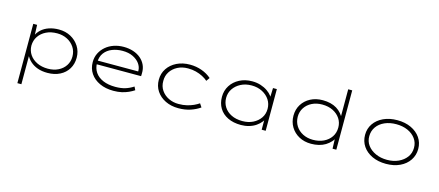

<svg xmlns="http://www.w3.org/2000/svg" viewBox="-61 -1417 5286 2313"><g transform="rotate(15 2582.5 -260.0)"><path d="M191 220V-520H239L244 -382L230 -371Q251 -423 290.5 -459.5Q330 -496 386 -515Q442 -534 509 -534Q592 -534 657.5 -498.5Q723 -463 762.5 -401Q802 -339 802 -260Q802 -182 765.5 -121.5Q729 -61 662 -27Q595 7 507 7Q438 7 384.5 -12Q331 -31 291.5 -67Q252 -103 228 -155L241 -144V220ZM499 -43Q572 -43 628.5 -71Q685 -99 717 -148.5Q749 -198 749 -260Q749 -326 715.5 -376.5Q682 -427 626 -455.5Q570 -484 501 -484Q422 -484 363.5 -455Q305 -426 271.5 -376Q238 -326 237 -261Q238 -198 271 -149Q304 -100 363 -71.5Q422 -43 499 -43Z M1330 10Q1233 10 1158.5 -24.5Q1084 -59 1043 -120Q1002 -181 1002 -261Q1002 -322 1027 -372Q1052 -422 1095 -458.5Q1138 -495 1195 -514.5Q1252 -534 1317 -534Q1382 -534 1436.5 -516Q1491 -498 1530.5 -464.5Q1570 -431 1591 -385Q1612 -339 1610 -282L1609 -247H1044V-293H1582L1561 -283L1560 -307Q1559 -349 1530.5 -389.5Q1502 -430 1447.5 -457Q1393 -484 1316 -484Q1248 -484 1188 -461Q1128 -438 1091.5 -389.5Q1055 -341 1055 -264Q1055 -197 1089 -147Q1123 -97 1187.5 -69.5Q1252 -42 1341 -42Q1410 -42 1462 -57.5Q1514 -73 1565 -106L1585 -65Q1555 -45 1517.5 -28Q1480 -11 1434.5 -0.5Q1389 10 1330 10Z M2141 10Q2050 10 1978.5 -25Q1907 -60 1866.5 -121Q1826 -182 1826 -261Q1826 -340 1867 -401.5Q1908 -463 1980 -498.5Q2052 -534 2144 -534Q2222 -534 2291.5 -509Q2361 -484 2412 -439L2382 -396Q2355 -420 2316.5 -440Q2278 -460 2232 -472Q2186 -484 2132 -484Q2059 -484 2002.5 -454.5Q1946 -425 1913.5 -375Q1881 -325 1882 -261Q1881 -195 1915 -145Q1949 -95 2005.5 -67.5Q2062 -40 2129 -40Q2188 -40 2234.5 -51.5Q2281 -63 2316.5 -79.5Q2352 -96 2380 -115L2409 -71Q2358 -35 2291 -12.5Q2224 10 2141 10Z M2922 10Q2826 10 2756.5 -24Q2687 -58 2650.5 -118.5Q2614 -179 2614 -259Q2614 -338 2653.5 -400Q2693 -462 2762.5 -498Q2832 -534 2920 -534Q2977 -534 3025.5 -518.5Q3074 -503 3111.5 -477Q3149 -451 3172 -420Q3195 -389 3201 -359L3176 -367L3181 -520H3229V0H3179V-146L3198 -169Q3193 -133 3168.5 -101Q3144 -69 3107 -43.5Q3070 -18 3022 -4Q2974 10 2922 10ZM2926 -40Q3001 -40 3058.5 -69Q3116 -98 3149.5 -147Q3183 -196 3183 -260Q3183 -323 3150.5 -373Q3118 -423 3059.5 -453.5Q3001 -484 2926 -484Q2850 -484 2791.5 -453.5Q2733 -423 2699.5 -373Q2666 -323 2666 -260Q2666 -198 2697.5 -148Q2729 -98 2787.5 -69Q2846 -40 2926 -40Z M3796 10Q3711 10 3645.5 -25.5Q3580 -61 3542.5 -123Q3505 -185 3505 -263Q3505 -342 3543 -403Q3581 -464 3647.5 -499Q3714 -534 3800 -534Q3852 -534 3896 -523Q3940 -512 3974.5 -491Q4009 -470 4036 -438.5Q4063 -407 4080 -368L4060 -383V-740H4110V0H4063L4058 -146L4079 -158Q4065 -118 4037 -87Q4009 -56 3973 -34Q3937 -12 3891.5 -1Q3846 10 3796 10ZM3805 -42Q3881 -42 3939 -70Q3997 -98 4030.5 -147.5Q4064 -197 4064 -264Q4064 -326 4031.5 -375Q3999 -424 3941.5 -453Q3884 -482 3806 -482Q3735 -482 3679 -454Q3623 -426 3590.5 -376.5Q3558 -327 3558 -264Q3559 -199 3591 -149Q3623 -99 3679 -70.5Q3735 -42 3805 -42Z M4730 10Q4632 10 4557 -25Q4482 -60 4440 -121.5Q4398 -183 4398 -263Q4398 -342 4440 -403Q4482 -464 4557 -499Q4632 -534 4730 -534Q4828 -534 4902.5 -499Q4977 -464 5019 -403Q5061 -342 5061 -263Q5061 -185 5019 -122.5Q4977 -60 4902.5 -25Q4828 10 4730 10ZM4730 -40Q4809 -40 4871.5 -68.5Q4934 -97 4971 -147Q5008 -197 5008 -263Q5009 -327 4972.5 -377.5Q4936 -428 4873 -456Q4810 -484 4730 -484Q4649 -484 4586 -456Q4523 -428 4487.5 -378Q4452 -328 4451 -263Q4450 -197 4486.5 -147.5Q4523 -98 4586.5 -69Q4650 -40 4730 -40Z"/></g></svg>

Font: Lexend Tera ExtraLight
Style: Regular
Weight: 250
Designer: Bonnie Shaver-Troup, Thomas Jockin
Foundry: Lexend
Version: Version 1.007